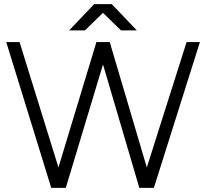

<svg xmlns="http://www.w3.org/2000/svg" viewBox="-20 -902 990 922"><path d="M654 0 876 -700H940L719 0ZM226 0 10 -700H74L291 0ZM231 0 443 -700H507L296 0ZM649 0 443 -700H507L714 0ZM561 -756 433 -881V-882H517L637 -756ZM312 -756 432 -882H516V-881L388 -756Z"/></svg>

Font: Figtree Light
Style: Regular
Weight: 300
Designer: Erik Kennedy
Foundry: Erik Kennedy
Version: Version 2.001;gftools[0.9.30]